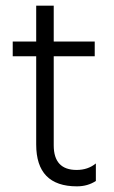

<svg xmlns="http://www.w3.org/2000/svg" viewBox="-20 -654 404 679"><path d="M319 -14Q290 5 252 5Q108 5 108 -143V-455H25V-507H108V-634H170V-507H315V-455H170V-140Q170 -53 251 -53Q291 -53 319 -76Z"/></svg>

Font: Hind Siliguri Light
Style: Regular
Weight: 300
Designer: Jyotish Sonowal
Foundry: Indian Type Foundry
Version: Version 1.001;PS 1.0;hotconv 1.0.86;makeotf.lib2.5.63406; tt